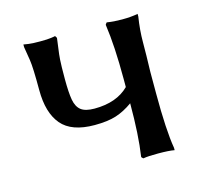

<svg xmlns="http://www.w3.org/2000/svg" viewBox="-81 -591 747 693"><g transform="rotate(-15 293.0 -244.0)"><path d="M61.5 -489.3V-499L80.1 -496.1Q92.8 -494.1 122.6 -494.1Q152.3 -494.1 164.1 -496.1L176.8 -498L179.7 -499L184.6 -491.2V-489.3Q181.6 -463.9 179.2 -448.2Q176.8 -432.6 175.3 -411.6Q173.8 -390.6 173.8 -339.8Q173.8 -289.1 178.7 -261.7Q183.6 -234.4 199.7 -221.7Q215.8 -209 250 -209Q333 -209 378.9 -254.9V-285.2Q378.9 -408.2 367.2 -489.3V-491.2L372.1 -498H375Q397.5 -494.1 428.7 -494.1Q462.9 -494.1 488.3 -499V-489.3Q480.5 -440.4 480.5 -395Q480.5 -349.6 478.5 -285.2V-203.1Q478.5 -66.4 490.2 2V10.7Q469.7 6.8 428.7 6.8Q391.6 6.8 375 9.8H373L367.2 3.9V2Q378.9 -75.2 378.9 -194.3Q347.7 -171.9 315.9 -161.6Q284.2 -151.4 235.4 -151.4Q149.4 -151.4 111.8 -195.8Q74.2 -240.2 74.2 -325.2Q74.2 -410.2 69.8 -438Q65.4 -465.8 61.5 -489.3Z"/></g></svg>

Font: GenEi LateMin P v2
Style: Medium
Weight: 500
Designer: o_tamon (Modified)
Foundry: o_tamon / Adobe Systems Incorporated / FONT 910 / Philipp H. Poll
Version: Version 2.1;Original Version 1.004